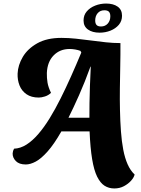

<svg xmlns="http://www.w3.org/2000/svg" viewBox="-20 -903 798 1083"><path d="M624.7 160Q594 160 569.8 144.7Q545.7 129.3 527.8 93.2Q510 57 499.7 -5.3Q489.3 -67.7 485.3 -162H326.3Q284.7 -89.3 248.5 -48.7Q212.3 -8 181.8 8.3Q151.3 24.7 125.3 24.7Q88 24.7 69.3 5.5Q50.7 -13.7 51.3 -37.7Q52 -45.7 53.8 -51.8Q55.7 -58 59.3 -64.3Q95.3 -65.7 129.5 -87.5Q163.7 -109.3 196.5 -147.5Q229.3 -185.7 260.5 -236.5Q291.7 -287.3 321.8 -347.5Q352 -407.7 381.3 -473.5Q410.7 -539.3 438.7 -606.7L433.7 -616Q420.7 -621 404.5 -623.8Q388.3 -626.7 372.7 -626.7Q318 -626.7 282.5 -590.5Q247 -554.3 244.3 -491.3Q243.7 -463 248 -437.2Q252.3 -411.3 267.7 -379.3Q253.3 -365.3 233.7 -359Q214 -352.7 198.7 -352.7Q156.7 -352.7 129.5 -371.5Q102.3 -390.3 90.2 -421Q78 -451.7 79.3 -487.7Q81.3 -535.7 108.5 -581.8Q135.7 -628 190 -658.7Q244.3 -689.3 326.3 -689.3Q366.7 -689.3 408.5 -684.8Q450.3 -680.3 492.7 -674.7Q535 -669 576.8 -664.5Q618.7 -660 659.3 -660Q659.7 -595.3 658.3 -530.8Q657 -466.3 656.2 -404Q655.3 -341.7 656.7 -283.7Q658 -219 662.2 -162.2Q666.3 -105.3 675.3 -58.3Q684.3 -11.3 700 24Q715.7 59.3 739.3 81.3Q736 97.3 719.8 115.7Q703.7 134 679.3 147Q655 160 624.7 160ZM366.3 -239H484.3Q484.3 -275.7 484.8 -321.2Q485.3 -366.7 487.3 -419Q489.3 -471.3 492 -527.3H490.3Q458 -438.3 426 -366.3Q394 -294.3 366.3 -239ZM541.7 -718.7Q501 -718.7 476.2 -736.5Q451.3 -754.3 451.3 -787.3Q451.3 -817.7 469.5 -838.8Q487.7 -860 517 -871.5Q546.3 -883 578.7 -883Q619.3 -883 643.8 -865.5Q668.3 -848 668.3 -814.3Q668.3 -784.3 650.2 -763Q632 -741.7 603.2 -730.2Q574.3 -718.7 541.7 -718.7ZM549.7 -753.7Q573.3 -753.7 587.8 -770Q602.3 -786.3 602.3 -811.3Q602.3 -828.3 594.5 -836.7Q586.7 -845 568.7 -845Q545 -845 531 -828.8Q517 -812.7 517 -787Q517 -771 524.5 -762.3Q532 -753.7 549.7 -753.7Z"/></svg>

Font: Sansita Swashed Light
Style: Regular
Weight: 300
Designer: Pablo Cosgaya
Foundry: Omnibus-Type
Version: Version 1.003